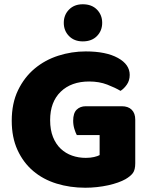

<svg xmlns="http://www.w3.org/2000/svg" viewBox="-20 -864 704 900"><path d="M614 -99Q614 -68 603 -53Q592 -38 568 -24Q554 -16 533 -8.5Q512 -1 487 4.5Q462 10 434.5 13Q407 16 380 16Q308 16 245 -3.5Q182 -23 135.5 -62.5Q89 -102 62 -161Q35 -220 35 -298Q35 -380 64.5 -441Q94 -502 142.5 -542.5Q191 -583 253.5 -603Q316 -623 382 -623Q477 -623 532.5 -592.5Q588 -562 588 -513Q588 -487 575 -468Q562 -449 545 -438Q520 -453 482.5 -467.5Q445 -482 398 -482Q314 -482 264.5 -434Q215 -386 215 -301Q215 -255 228.5 -221.5Q242 -188 265 -166.5Q288 -145 318 -134.5Q348 -124 382 -124Q404 -124 421 -128Q438 -132 447 -137V-231H340Q334 -242 328.5 -260Q323 -278 323 -298Q323 -334 339.5 -350Q356 -366 382 -366H551Q581 -366 597.5 -349.5Q614 -333 614 -303ZM279 -757Q279 -794 303.5 -819Q328 -844 368 -844Q410 -844 434.5 -819Q459 -794 459 -757Q459 -720 434.5 -695Q410 -670 368 -670Q328 -670 303.5 -695Q279 -720 279 -757Z"/></svg>

Font: Baloo Cyrillic
Style: Regular
Weight: 400
Designer: Ek Type, Denis Ignatov
Foundry: Ek Type
Version: Version 1.50 July 26, 2019